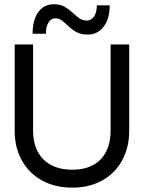

<svg xmlns="http://www.w3.org/2000/svg" viewBox="-20 -855 661 883"><path d="M227.9 -835.5Q182.3 -835.5 156.1 -799.4Q129.9 -763.4 129.9 -700H191.2Q191.2 -732.3 202.9 -751.5Q214.5 -770.8 234.9 -770.8Q252.5 -770.8 266.6 -759.4Q280.6 -748 295.9 -733.4Q311.1 -718.8 331.9 -707.4Q352.7 -696 383.6 -696Q429.2 -696 456.9 -732.6Q484.5 -769.2 484.5 -830.5H425.4Q425.4 -798.5 412.7 -779.5Q400 -760.5 379 -760.5Q358.6 -760.5 343.3 -771.9Q328 -783.4 312.3 -798Q296.6 -812.6 276.8 -824.1Q256.9 -835.5 227.9 -835.5ZM47.5 -650.5V-254.5Q47.5 -175.8 80.8 -116.7Q114 -57.5 173.7 -24.7Q233.5 8 312.7 8Q390.5 8 449.5 -24.7Q508.5 -57.5 541.4 -116.7Q574.2 -175.8 574.2 -254.5V-650.5H488.6V-254.5Q488.6 -169 442.4 -121.7Q396.2 -74.5 312.7 -74.5Q227.5 -74.5 179.9 -121.7Q132.2 -169 132.2 -254.5V-650.5Z"/></svg>

Font: Overused Grotesk Light
Style: Regular
Weight: 300
Designer: RandomMaerks
Version: Version 0.005